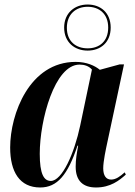

<svg xmlns="http://www.w3.org/2000/svg" viewBox="-20 -820 599 850"><path d="M368 -596C425 -596 470 -632 470 -698C470 -764 425 -800 368 -800C310 -800 264 -762 264 -698C264 -633 310 -596 368 -596ZM368 -606C318 -606 276 -635 276 -697C276 -757 316 -790 368 -790C419 -790 459 -759 459 -698C459 -636 419 -606 368 -606ZM158 10C233 10 280 -45 323 -175H326C320 -142 315 -115 315 -82C315 -19 348 10 405 10C469 10 508 -21 537 -47L532 -57C512 -39 493 -25 472 -25C450 -25 437 -42 437 -75C437 -106 449 -161 455 -189L529 -535H510L422 -511C400 -529 364 -546 315 -546C111 -546 25 -316 25 -167C25 -59 67 10 158 10ZM205 -19C174 -19 156 -50 156 -139C156 -289 222 -534 332 -534C353 -534 373 -528 387 -512L335 -264C309 -141 255 -19 205 -19Z"/></svg>

Font: Noto Serif Display Condensed
Style: Bold Italic
Weight: 700
Width: 3
Italic angle: -12°
Designer: Monotype Design Team
Foundry: Monotype Imaging Inc.
Version: Version 2.009